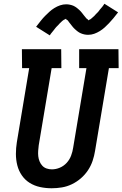

<svg xmlns="http://www.w3.org/2000/svg" viewBox="-20 -998 654 1026"><path d="M256 8Q224 8 194 1.5Q164 -5 139 -20.5Q114 -36 97 -60.5Q80 -85 72.5 -114.5Q65 -144 65 -175.5Q65 -207 70 -238L136 -634H98L97 -735H307L308 -634H256L187 -222Q185 -207 184 -192Q183 -177 184.5 -163Q186 -149 191.5 -135.5Q197 -122 206.5 -112Q216 -102 229.5 -97.5Q243 -93 257 -93Q279 -93 300 -102Q321 -111 336.5 -128Q352 -145 360 -166.5Q368 -188 371 -209L442 -634H403V-735H613L614 -634H562L488 -192Q484 -166 475 -139Q466 -112 450 -88Q434 -64 412 -45Q390 -26 364 -13.5Q338 -1 310.5 3.5Q283 8 256 8ZM246 -809 173 -855Q186 -872 198 -887Q210 -902 221.5 -913.5Q233 -925 244.5 -935.5Q256 -946 270.5 -955Q285 -964 301 -969.5Q317 -975 334 -975Q339 -975 343.5 -974.5Q348 -974 353 -973Q358 -972 363 -970.5Q368 -969 372.5 -967Q377 -965 381 -962.5Q385 -960 388.5 -957.5Q392 -955 396 -951.5Q400 -948 404 -944.5Q408 -941 411 -937.5Q414 -934 417 -930.5Q420 -927 422.5 -923.5Q425 -920 427.5 -917Q430 -914 434 -909Q438 -904 441 -900.5Q444 -897 448 -895Q452 -893 451 -888Q451 -890 455.5 -891.5Q460 -893 463 -895Q466 -897 470 -900.5Q474 -904 475.5 -905.5Q477 -907 479.5 -909Q482 -911 484 -913Q486 -915 488 -917.5Q490 -920 492.5 -922.5Q495 -925 497.5 -927.5Q500 -930 503 -933Q506 -936 508.5 -939.5Q511 -943 513.5 -946.5Q516 -950 519.5 -953.5Q523 -957 526 -961Q529 -965 532 -969Q535 -973 538 -978L611 -932Q598 -915 586 -900.5Q574 -886 562.5 -874Q551 -862 539.5 -851.5Q528 -841 513.5 -832Q499 -823 483.5 -817.5Q468 -812 451 -812Q446 -812 441 -812.5Q436 -813 431 -814Q426 -815 421.5 -816.5Q417 -818 412 -820Q407 -822 403 -824.5Q399 -827 395.5 -829.5Q392 -832 388 -835.5Q384 -839 380 -842.5Q376 -846 373 -849.5Q370 -853 367 -856.5Q364 -860 361.5 -863.5Q359 -867 356.5 -870Q354 -873 350 -878Q346 -883 343.5 -887Q341 -891 336.5 -892.5Q332 -894 333 -899Q333 -897 328.5 -895.5Q324 -894 321 -892Q318 -890 314 -887Q310 -884 308.5 -882Q307 -880 304.5 -878Q302 -876 300 -874Q298 -872 296 -869.5Q294 -867 291.5 -864.5Q289 -862 286.5 -859.5Q284 -857 281 -854Q278 -851 275.5 -847.5Q273 -844 270.5 -841Q268 -838 265 -834Q262 -830 258.5 -826Q255 -822 252 -818Q249 -814 246 -809Z"/></svg>

Font: Iosevka Etoile
Style: Bold Italic
Weight: 700
Italic angle: -9°
Designer: Belleve Invis
Foundry: Belleve Invis
Version: Version 28.1.0; ttfautohint (v1.8.4)